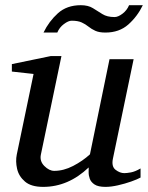

<svg xmlns="http://www.w3.org/2000/svg" viewBox="-20 -711 573 743"><path d="M523.9 -23.9Q511.7 -17.1 487.5 -8.5Q463.4 0 436.5 6.1Q409.7 12.2 388.2 12.2Q359.9 12.2 345.9 2.9Q332 -6.3 327.4 -19.3Q322.8 -32.2 323 -44.7Q323.2 -57.1 323.2 -63Q244.1 12.2 147 12.2Q100.6 12.2 76.7 -8.3Q52.7 -28.8 46.1 -57.9Q39.6 -86.9 44.9 -112.8L109.9 -424.8L25.9 -434.1V-462.9L176.8 -494.1H217.8L138.2 -112.8Q132.8 -87.4 151.6 -68.6Q170.4 -49.8 189.9 -49.8Q226.1 -49.8 262.9 -68.8Q299.8 -87.9 328.1 -113.8L403.8 -481.9H497.1L417 -97.2Q410.6 -66.4 427.5 -53.7Q444.3 -41 460.9 -41Q470.7 -41 486.8 -43.9Q502.9 -46.9 523.9 -59.1ZM148.4 -585Q169.4 -628.4 204.1 -659.7Q238.8 -690.9 292.5 -690.9Q321.3 -690.9 339.6 -679.4Q357.9 -668 376.2 -656.5Q394.5 -645 423.3 -645Q437 -645 454.1 -658Q471.2 -670.9 479.5 -690.9H532.7Q511.7 -647.5 476.6 -616.2Q441.4 -585 387.7 -585Q363.8 -585 348.9 -591.8Q334 -598.6 322.5 -607.9Q311 -617.2 296.4 -624Q281.7 -630.9 257.3 -630.9Q244.6 -630.9 227.3 -617.9Q210 -605 201.7 -585Z"/></svg>

Font: Charis
Style: Italic
Weight: 400
Italic angle: -11°
Designer: Walt Agee, Miriam Martin, Annie Olsen, Victor Gaultney, Lorna Priest, Alan Ward, Bob Hallissy, Martin Hosken, Sharon Cor
Foundry: SIL Global
Version: Version 7.000